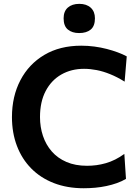

<svg xmlns="http://www.w3.org/2000/svg" viewBox="-20 -964 724 996"><path d="M414.5 12.5Q328.5 12.5 259.5 -14.2Q190.5 -41 142 -90.2Q93.5 -139.5 67.8 -207.2Q42 -275 42 -356.5Q42 -464 85.8 -547.8Q129.5 -631.5 210 -679.2Q290.5 -727 401.5 -727Q436 -727 469.8 -722.5Q503.5 -718 534.2 -710Q565 -702 591.2 -692.2Q617.5 -682.5 637.5 -671.5L626.5 -540.5Q588 -564.5 551.5 -579.2Q515 -594 481.2 -600.5Q447.5 -607 416 -607Q350 -607 298.2 -577.5Q246.5 -548 217 -492Q187.5 -436 187.5 -356.5Q187.5 -305 202.8 -259.2Q218 -213.5 248.5 -178.5Q279 -143.5 324.8 -123.8Q370.5 -104 431.5 -104Q455.5 -104 480 -107.2Q504.5 -110.5 529 -117.5Q553.5 -124.5 577.5 -136.5Q601.5 -148.5 625 -165.5L633.5 -36Q612.5 -23.5 586.5 -14.2Q560.5 -5 532.2 1Q504 7 474 9.8Q444 12.5 414.5 12.5ZM390.5 -792.5Q354 -792.5 332 -810.8Q310 -829 310 -869Q310 -905.5 332 -924.8Q354 -944 391.5 -944Q429 -944 450.8 -924Q472.5 -904 472.5 -869Q472.5 -829 450.8 -810.8Q429 -792.5 390.5 -792.5Z"/></svg>

Font: Commissioner Thin SemiBold
Style: Regular
Weight: 600
Version: Version 1.000